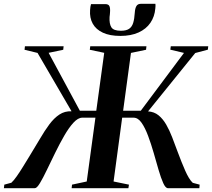

<svg xmlns="http://www.w3.org/2000/svg" viewBox="-42 -985 1110 1005"><path d="M-21.5 0 -19.5 -18.5 17.5 -28.5Q30 -40 45.5 -62Q61 -84 78.2 -112Q95.5 -140 113.5 -169.5Q142 -215.5 166.8 -258Q191.5 -300.5 216.2 -333.8Q241 -367 269 -385.5Q297 -404 332.5 -402.5L154.5 -708L86.5 -724.5L88.5 -743H291L289 -724.5L212.5 -708.5L376 -405.5H462L503.5 -708.5L428 -724.5L430.5 -743H724.5L722.5 -724.5L643.5 -708L602.5 -405.5H695L921 -708L849.5 -725L852 -743H1048L1046 -725L980 -707.5L733 -402Q765 -400 787.8 -381.5Q810.5 -363 827.8 -333.2Q845 -303.5 859.2 -266.5Q873.5 -229.5 888 -190Q898 -163 908 -138Q918 -113 927.5 -91.5Q937 -70 947 -53.5Q957 -37 967 -28L1003 -18.5L1001.5 0H837Q824.5 0 812.5 -26.5Q800.5 -53 788.2 -95.2Q776 -137.5 762.5 -184.5Q749 -231.5 733.2 -273.8Q717.5 -316 699 -342.5Q680.5 -369 657.5 -369H597.5L552.5 -35L633 -18.5L630 0H333L335 -18.5L412 -35L457.5 -369H388.5Q366.5 -369 342.2 -342.5Q318 -316 293.8 -273.8Q269.5 -231.5 246.5 -184.5Q223.5 -137.5 203.2 -95.2Q183 -53 167 -26.5Q151 0 140.5 0ZM509 -963.5Q526 -963.5 530.8 -952.8Q535.5 -942 534 -922.5Q534 -915.5 533 -908.8Q532 -902 531.5 -896Q529.5 -860 541 -842Q552.5 -824 590.5 -824Q618.5 -824 633.5 -834Q648.5 -844 655 -864.8Q661.5 -885.5 663.5 -918.5Q665 -941.5 672 -953.2Q679 -965 695 -965H771.5Q772 -960 772 -954.2Q772 -948.5 771 -941Q767.5 -898 745.2 -865.5Q723 -833 683.2 -815Q643.5 -797 588 -797Q533 -797 496.8 -813.8Q460.5 -830.5 443.5 -861Q426.5 -891.5 429.5 -932.5Q430 -942 431.2 -949.2Q432.5 -956.5 434.5 -963.5Z"/></svg>

Font: Merriweather 144pt SemiBold
Style: Italic
Weight: 600
Italic angle: -7.8°
Version: Version 2.101